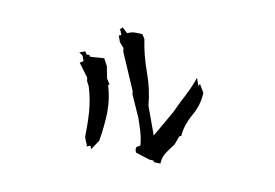

<svg xmlns="http://www.w3.org/2000/svg" viewBox="-66 -759 1132 791"><g transform="rotate(-10 500.0 -363.0)"><path d="M503.4 -625.5Q508.3 -626 512 -626Q515.6 -626 519 -626Q526.4 -625.5 531.5 -623.8Q536.6 -622.1 540.3 -620.8Q543.9 -619.6 547.4 -618.2Q554.2 -615.7 564.5 -610.8L569.3 -589.8Q555.7 -523.4 555.7 -452.4Q555.7 -381.3 538.1 -316.4V-191.4L635.3 -273.4Q662.6 -301.8 691.9 -328.1Q720.7 -354 741.2 -377.9L754.9 -394.5V-359.9L762.7 -367.7L770 -329.1L769 -327.1Q750.5 -281.2 709 -246.6Q670.4 -213.9 651.4 -174.3L649.4 -169.9H641.1L617.7 -141.6Q597.2 -128.4 576.2 -113.3Q557.1 -99.6 548.3 -79.6L544.9 -72.8L519.5 -83.5V-89.8L502 -97.7L454.1 -134.8V-146.5L459.5 -157.2L476.6 -160.2Q484.4 -185.5 486.3 -215.8Q488.3 -246.1 488.3 -275.9L481.4 -373.5L484.4 -386.2L474.6 -553.7L478 -567.9L467.8 -594.2V-595.7V-622.1H478.5V-640.6L475.6 -645.5L489.3 -652.8ZM274.4 -195.3H257.8L261.7 -207H258.8V-234.9Q278.8 -285.6 293 -334.5Q306.6 -382.8 309.6 -437L306.6 -460.4L309.6 -474.1L290 -540L306.6 -543.5V-565.9L295.9 -582H320.8L323.7 -567.9L335 -564.5V-558.1L343.3 -554.2L392.6 -540.5L397.5 -505.9L389.6 -456.1L395.5 -429.7H389.2Q386.2 -371.1 366.2 -318.8Q344.7 -264.2 313.5 -209.5L274.4 -180.7Z"/></g></svg>

Font: Bakudai
Style: Bold
Weight: 700
Version: Version 1.48